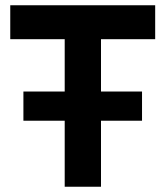

<svg xmlns="http://www.w3.org/2000/svg" viewBox="-20 -710 630 730"><path d="M226 0V-690H364V0ZM69 -251V-362H520V-251ZM19 -561V-690H570V-561Z"/></svg>

Font: Radio Canada Big SemiBold
Style: Regular
Weight: 600
Designer: Étienne Aubert Bonn
Foundry: Coppers and Brasses
Version: Version 1.001